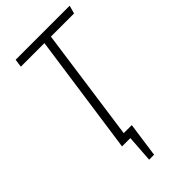

<svg xmlns="http://www.w3.org/2000/svg" viewBox="-254 -752 962 962"><g transform="rotate(-45 227.0 -270.5)"><path d="M71 -684H454L442 -641H278L194 -41H251L225 143H190L200 0H141L232 -641H65Z"/></g></svg>

Font: Fira Sans Extra Condensed ExtraLight
Style: Italic
Weight: 275
Width: 3
Italic angle: -8°
Designer: Carrois Corporate & Edenspiekermann AG
Foundry: Carrois Corporate GbR & Edenspiekermann AG
Version: Version 4.203